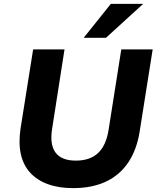

<svg xmlns="http://www.w3.org/2000/svg" viewBox="-20 -960 816 991"><path d="M357 11Q283 11 227 -9.5Q171 -30 135.5 -69Q100 -108 87.5 -165Q75 -222 86 -296L151 -705H313L249 -295Q236 -213 267 -172Q298 -131 371 -131Q444 -131 485.5 -169.5Q527 -208 540 -287L606 -705H768L701 -282Q686 -187 642 -121.5Q598 -56 526.5 -22.5Q455 11 357 11ZM412 -765 552 -940H719L527 -765Z"/></svg>

Font: Nunito Sans 8pt ExtraBold
Style: Italic
Weight: 800
Italic angle: -9°
Version: Version 3.101;gftools[0.9.27]